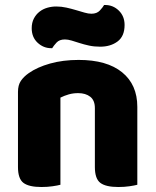

<svg xmlns="http://www.w3.org/2000/svg" viewBox="-20 -741 623 769"><path d="M530 -1Q519 2 498.5 5Q478 8 454 8Q404 8 382 -8.5Q360 -25 360 -72V-308Q360 -339 341.5 -353.5Q323 -368 293 -368Q273 -368 255.5 -363Q238 -358 222 -350V-1Q211 2 190.5 5Q170 8 146 8Q96 8 74 -8.5Q52 -25 52 -72V-373Q52 -400 63.5 -417Q75 -434 95 -448Q129 -472 180.5 -486.5Q232 -501 295 -501Q408 -501 469 -451.5Q530 -402 530 -313ZM205 -715Q226 -715 246 -710.5Q266 -706 284.5 -700.5Q303 -695 318.5 -690.5Q334 -686 346 -686Q368 -686 380 -699Q392 -712 397 -721H401Q433 -721 456 -698.5Q479 -676 479 -641Q479 -596 451 -575Q423 -554 381 -554Q357 -554 336.5 -558.5Q316 -563 299 -568.5Q282 -574 267 -578.5Q252 -583 240 -583Q218 -583 206.5 -570.5Q195 -558 189 -548H185Q154 -548 130.5 -570Q107 -592 107 -628Q107 -650 115.5 -666.5Q124 -683 138 -694Q152 -705 169.5 -710Q187 -715 205 -715Z"/></svg>

Font: Baloo Tammudu 2 ExtraBold
Style: Regular
Weight: 800
Designer: Maithili Shingre, Omkar Shende and Ek Type
Foundry: Ek Type
Version: Version 1.640;hotconv 1.0.111;makeotfexe 2.5.65597; ttfautoh